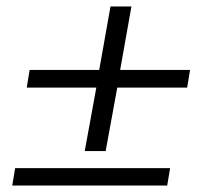

<svg xmlns="http://www.w3.org/2000/svg" viewBox="-20 -576 643 596"><path d="M344 -304 308 -107H243L279 -304H63L72 -359H288L323 -556H388L353 -359H570L561 -304ZM27 -54H508L499 0H18Z"/></svg>

Font: Sarabun Light
Style: Italic
Weight: 300
Italic angle: -10°
Designer: Suppakit Chalermlarp | Katatrad Co.,Ltd.
Foundry: Cadson Demak Co.,Ltd.
Version: Version 1.000; ttfautohint (v1.6)